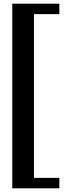

<svg xmlns="http://www.w3.org/2000/svg" viewBox="-20 -820 372 1040"><path d="M46.5 200V-800H301.5V-743.5H164V143.5H301.5V200Z"/></svg>

Font: Big Shoulders Stencil Text Thin
Style: Bold
Weight: 700
Version: Version 2.001